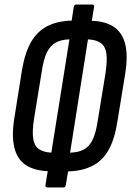

<svg xmlns="http://www.w3.org/2000/svg" viewBox="-20 -752 580 849"><path d="M191 77Q179 77 181 66L191 5Q130 2 93 -23Q56 -48 43.5 -99Q31 -150 43 -227L77 -441Q90 -518 117 -565.5Q144 -613 188.5 -636Q233 -659 297 -661L306 -721Q309 -732 317 -732H387Q398 -732 396 -721L386 -660Q448 -658 485 -632Q522 -606 534 -555.5Q546 -505 534 -428L499 -214Q487 -137 460.5 -89.5Q434 -42 389.5 -19Q345 4 281 6L271 66Q269 77 260 77ZM207 -77 287 -578Q251 -577 227 -564Q203 -551 188 -521.5Q173 -492 165 -438L131 -230Q122 -174 126.5 -141Q131 -108 151 -93.5Q171 -79 207 -77ZM290 -77Q327 -78 351 -91Q375 -104 389.5 -134Q404 -164 412 -217L446 -425Q455 -482 450.5 -514.5Q446 -547 426 -561.5Q406 -576 369 -578Z"/></svg>

Font: Sofia Sans Extra Condensed SemiBold
Style: Italic
Weight: 600
Italic angle: -9°
Designer: Botio Nikoltchev, Ani Petrova
Foundry: lettersoup
Version: Version 4.101